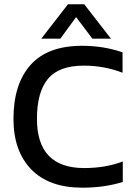

<svg xmlns="http://www.w3.org/2000/svg" viewBox="-20 -868 637 898"><path d="M172.9 -687 297.9 -848.1H374L499 -687H412.1L335.9 -788.1L262.2 -687ZM365.2 9.8Q209 9.8 126 -75.9Q43 -161.6 43 -312Q43 -474.6 122.8 -564.2Q202.6 -653.8 363.8 -653.8Q465.8 -653.8 553.2 -623V-527.8Q467.3 -561 372.1 -561Q255.4 -561 204.1 -499Q152.8 -437 152.8 -312Q152.8 -82 374 -82Q473.1 -82 554.2 -112.8V-17.1Q469.2 9.8 365.2 9.8Z"/></svg>

Font: Kanit
Style: Regular
Weight: 400
Designer: Katatrad Team
Foundry: CadsonDemak
Version: Version 1.000;PS 001.000;hotconv 1.0.88;makeotf.lib2.5.64775